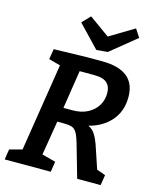

<svg xmlns="http://www.w3.org/2000/svg" viewBox="-135 -1031 915 1123"><g transform="rotate(15 322.5 -469.5)"><path d="M3 0 13 -63 89 -83 173 -615 103 -634 113 -697 313 -702H404Q608 -702 608 -539Q608 -453 558 -395.5Q508 -338 425 -317Q451 -305 466.5 -280.5Q482 -256 493 -225L541 -82L594 -63L584 0H442L385 -199Q372 -244 359.5 -263.5Q347 -283 328.5 -288Q310 -293 279 -293H243L209 -85L292 -63L282 0ZM378 -612H293L257 -380H311Q365 -380 403 -400Q441 -420 461.5 -453.5Q482 -487 482 -527Q482 -559 470.5 -576.5Q459 -594 442 -601.5Q425 -609 407.5 -610.5Q390 -612 378 -612ZM547 -939 579 -890 423 -763 355 -757 228 -890 275 -939 399 -850Z"/></g></svg>

Font: Bitter SemiBold
Style: Italic
Weight: 600
Italic angle: -9°
Designer: Sol Matas, and Bitter project Authors
Foundry: Sol Matas
Version: Version 2.001